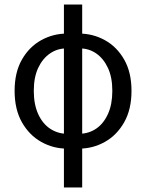

<svg xmlns="http://www.w3.org/2000/svg" viewBox="-20 -642 640 841"><path d="M274 9Q213 9 160.5 -20.5Q108 -50 76 -106.5Q44 -163 44 -244Q44 -325 76 -381Q108 -437 160.5 -466Q213 -495 274 -495L271 -430Q231 -430 198.5 -407.5Q166 -385 147 -344Q128 -303 128 -244Q128 -185 147 -143Q166 -101 198.5 -79Q231 -57 271 -56ZM326 9 329 -56Q370 -57 402 -79Q434 -101 453 -143Q472 -185 472 -244Q472 -303 453 -344Q434 -385 402 -407.5Q370 -430 329 -430L326 -495Q387 -495 439.5 -466Q492 -437 524 -381Q556 -325 556 -244Q556 -163 524 -106.5Q492 -50 439.5 -20.5Q387 9 326 9ZM260 179V-622H340V179Z"/></svg>

Font: Source Code Pro
Style: Regular
Weight: 400
Monospace: yes
Designer: Paul D. Hunt, Teo Tuominen
Foundry: Adobe Systems Incorporated
Version: Version 1.018;hotconv 1.0.116;makeotfexe 2.5.65601